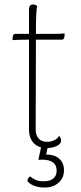

<svg xmlns="http://www.w3.org/2000/svg" viewBox="-20 -652 365 861"><path d="M141 -428 140 -71Q140 -46 153 -31Q166 -16 191 -16Q209 -16 224 -23.5Q239 -31 245 -43Q254 -33 254 -22Q254 -7 236 2Q218 11 193 12L187 41Q225 41 246 60Q267 79 267 111Q267 146 242.5 167.5Q218 189 181 189Q129 189 103 161V159Q103 154 106.5 148Q110 142 115 139Q127 149 140.5 155Q154 161 177 161Q203 161 218.5 149Q234 137 234 113Q234 64 169 64L152 65L164 9Q139 2 124.5 -18.5Q110 -39 110 -71V-474H96Q62 -474 36 -472L37 -486Q39 -500 48 -500H110V-610Q110 -632 129 -632Q139 -632 147 -624Q141 -610 141 -500H218Q250 -500 270 -502L269 -488Q267 -474 258 -474H141Z"/></svg>

Font: Arima Madurai Thin
Style: Regular
Weight: 250
Designer: Joana Correia and Natanael Gama
Foundry: NDISCOVER
Version: Version 1.020; ttfautohint (v1.5) -l 7 -r 28 -G 50 -x 13 -D 